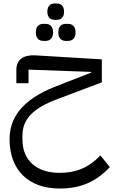

<svg xmlns="http://www.w3.org/2000/svg" viewBox="-20 -779 651 1103"><path d="M359 -544H370C396 -544 414 -559 414 -593C414 -627 396 -642 370 -642H359C332 -642 315 -627 315 -593C315 -559 332 -544 359 -544ZM230 -544H241C267 -544 285 -559 285 -593C285 -627 267 -642 241 -642H230C203 -642 186 -627 186 -593C186 -559 203 -544 230 -544ZM294 -665H306C331 -665 348 -680 348 -712C348 -744 331 -759 306 -759H294C269 -759 252 -744 252 -712C252 -680 269 -665 294 -665ZM322 304C443 304 529 267 611 181L557 114C489 184 418 214 322 214C192 214 109 144 109 23V-1C109 -96 172 -158 308 -209L565 -306V-438L184 -461C115 -465 74 -437 74 -378V-301H144V-379L504 -366V-362L299 -282C96 -203 35 -93 35 21C35 199 145 304 322 304Z"/></svg>

Font: IBM Plex Arabic
Style: Regular
Weight: 400
Designer: Mike Abbink, Paul van der Laan, Pieter van Rosmalen, Wael Morcos, Khajak Apelian
Foundry: Bold Monday
Version: Version 1.0